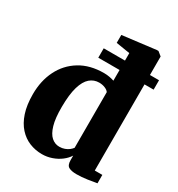

<svg xmlns="http://www.w3.org/2000/svg" viewBox="-194 -944 1000 1079"><g transform="rotate(30 306.0 -404.0)"><path d="M239.5 11Q196.5 11 158.2 -4.5Q120 -20 90.5 -52.5Q61 -85 44.2 -135.5Q27.5 -186 27.5 -256Q27.5 -343 61.5 -411.2Q95.5 -479.5 160 -519Q224.5 -558.5 315 -558.5Q334 -558.5 351.5 -555.2Q369 -552 381.5 -547.5V-726.5L291.5 -741V-792.5L507 -819H517.5L543.5 -798V-58H592.5V-3.5Q571.5 0.5 534.5 6Q497.5 11.5 464 11.5Q432 11.5 414.2 2Q396.5 -7.5 396.5 -41V-70Q382 -47 358 -28.8Q334 -10.5 303.2 0.2Q272.5 11 239.5 11ZM303 -74Q322 -74 337.5 -79.8Q353 -85.5 364 -94.2Q375 -103 381.5 -112V-473Q374.5 -484 357 -491.2Q339.5 -498.5 318.5 -498.5Q285 -498.5 259.2 -476.5Q233.5 -454.5 219 -405.5Q204.5 -356.5 204 -275Q203.5 -202 216.5 -157.8Q229.5 -113.5 252 -93.8Q274.5 -74 303 -74ZM243.5 -678H602.5V-617H243.5Z"/></g></svg>

Font: Merriweather 48pt Black
Style: Regular
Weight: 900
Version: Version 2.100